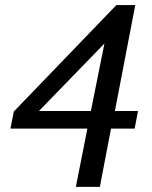

<svg xmlns="http://www.w3.org/2000/svg" viewBox="-20 -707 596 754"><path d="M132.8 -271H336.9L390.1 -536.1ZM508.8 -202.1H416L372.1 26.9H277.8L323.2 -202.1H21L34.2 -269L437 -687H511.2L431.2 -271H522Z"/></svg>

Font: Charis SIL Eur
Style: Italic
Weight: 400
Italic angle: -11°
Foundry: SIL International
Version: Version 5.000